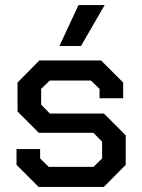

<svg xmlns="http://www.w3.org/2000/svg" viewBox="-20 -736 560 756"><path d="M45 -87V-149H138V-112L172 -79H348L382 -112V-178L348 -213H133L49 -297V-411L135 -498H378L465 -411V-349H372V-386L338 -419H176L142 -386V-324L176 -289H389L475 -203V-87L389 0H132ZM289 -716H392L299 -555H214Z"/></svg>

Font: Chakra Petch Medium
Style: Regular
Weight: 500
Designer: Katatrad Aksorn Co.,Ltd.
Foundry: Cadson Demak Co.,Ltd.
Version: Version 1.000; ttfautohint (v1.6)